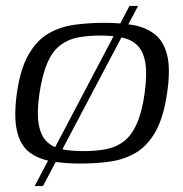

<svg xmlns="http://www.w3.org/2000/svg" viewBox="-20 -545 618 648"><path d="M37 -231Q49 -314 77 -362Q105 -410 144.5 -432.5Q184 -455 232 -461.5Q280 -468 331 -468Q383 -468 426.5 -461Q470 -454 501 -430.5Q532 -407 544 -359.5Q556 -312 544 -231Q532 -148 504.5 -100Q477 -52 437.5 -29Q398 -6 350.5 0.5Q303 7 251 7Q199 7 154.5 -0.5Q110 -8 79.5 -31Q49 -54 37.5 -102Q26 -150 37 -231ZM468 -229Q477 -294 470.5 -333Q464 -372 443.5 -392Q423 -412 391 -418.5Q359 -425 317 -425Q276 -425 242.5 -418.5Q209 -412 183 -392Q157 -372 140 -333Q123 -294 113 -229Q104 -166 110.5 -127Q117 -88 137 -68Q157 -48 188.5 -41.5Q220 -35 263 -35Q304 -35 338 -41.5Q372 -48 398 -68Q424 -88 441.5 -127Q459 -166 468 -229ZM97 83 417 -525H446L125 83Z"/></svg>

Font: Genos
Style: Italic
Weight: 400
Italic angle: -8°
Version: Version 1.010